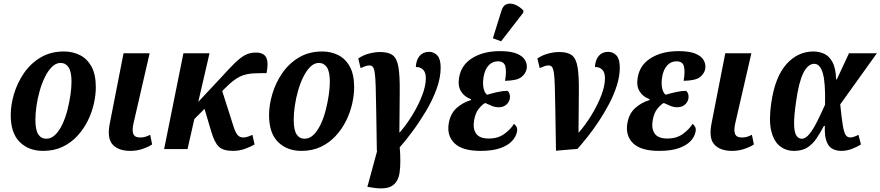

<svg xmlns="http://www.w3.org/2000/svg" viewBox="-20 -834 4925 1074"><path d="M221 10Q140 10 90 -40Q40 -90 40 -190Q40 -247 58.5 -309Q77 -371 114 -425Q151 -479 207 -512.5Q263 -546 338 -546Q387 -546 427.5 -525.5Q468 -505 492 -461Q516 -417 516 -346Q516 -303 505 -254Q494 -205 471 -158.5Q448 -112 412.5 -73.5Q377 -35 329.5 -12.5Q282 10 221 10ZM239 -58Q267 -58 289.5 -80.5Q312 -103 329 -139Q346 -175 357 -218Q368 -261 374 -302.5Q380 -344 380 -377Q380 -433 363.5 -457.5Q347 -482 319 -482Q293 -482 271 -460.5Q249 -439 231.5 -403.5Q214 -368 202 -325.5Q190 -283 184 -241Q178 -199 178 -164Q178 -107 194 -82.5Q210 -58 239 -58Z M709 10Q642 10 609.5 -26Q577 -62 595 -148L671 -536H817L727 -145Q718 -106 725.5 -85.5Q733 -65 764 -65Q778 -65 790 -68Q802 -71 820 -80L831 -26Q810 -12 777.5 -1Q745 10 709 10Z M898 0 1006 -536H1152L1089 -264L1219 -403Q1260 -448 1290.5 -478.5Q1321 -509 1348.5 -524.5Q1376 -540 1411 -540Q1455 -540 1469 -512.5Q1483 -485 1471 -425Q1430 -425 1399.5 -423.5Q1369 -422 1343.5 -414Q1318 -406 1291 -386.5Q1264 -367 1228 -330L1223 -325L1288 -121Q1297 -94 1308.5 -79.5Q1320 -65 1342 -65Q1353 -65 1366.5 -69.5Q1380 -74 1392 -80L1404 -26Q1388 -16 1354.5 -3Q1321 10 1283 10Q1229 10 1204.5 -13Q1180 -36 1162 -97L1124 -225L1067 -168L1029 0Z M1666 10Q1585 10 1535 -40Q1485 -90 1485 -190Q1485 -247 1503.5 -309Q1522 -371 1559 -425Q1596 -479 1652 -512.5Q1708 -546 1783 -546Q1832 -546 1872.5 -525.5Q1913 -505 1937 -461Q1961 -417 1961 -346Q1961 -303 1950 -254Q1939 -205 1916 -158.5Q1893 -112 1857.5 -73.5Q1822 -35 1774.5 -12.5Q1727 10 1666 10ZM1684 -58Q1712 -58 1734.5 -80.5Q1757 -103 1774 -139Q1791 -175 1802 -218Q1813 -261 1819 -302.5Q1825 -344 1825 -377Q1825 -433 1808.5 -457.5Q1792 -482 1764 -482Q1738 -482 1716 -460.5Q1694 -439 1676.5 -403.5Q1659 -368 1647 -325.5Q1635 -283 1629 -241Q1623 -199 1623 -164Q1623 -107 1639 -82.5Q1655 -58 1684 -58Z M2060 215 2035 211 2090 9H2088Q2086 -124 2084.5 -212Q2083 -300 2081.5 -351.5Q2080 -403 2076 -428Q2072 -453 2065 -460.5Q2058 -468 2046 -468Q2036 -468 2024 -464Q2012 -460 1997 -453L1984 -507Q2012 -526 2045 -534.5Q2078 -543 2106 -543Q2154 -543 2177.5 -524.5Q2201 -506 2209 -457.5Q2217 -409 2216 -320.5Q2215 -232 2214 -93H2216Q2255 -138 2288 -192.5Q2321 -247 2341.5 -300.5Q2362 -354 2362 -396Q2362 -430 2346 -445Q2330 -460 2306 -459Q2308 -499 2327.5 -521.5Q2347 -544 2380 -544Q2408 -544 2426.5 -523.5Q2445 -503 2445 -456Q2445 -399 2422 -336Q2399 -273 2362.5 -212Q2326 -151 2287 -98.5Q2248 -46 2216 -10Q2223 75 2215.5 129.5Q2208 184 2172.5 206Q2137 228 2060 215Z M2668 10Q2566 10 2522.5 -32.5Q2479 -75 2490 -143Q2499 -198 2534 -229.5Q2569 -261 2614 -274L2615 -279Q2578 -292 2559 -322.5Q2540 -353 2548 -399Q2559 -470 2621.5 -509Q2684 -548 2777 -548Q2838 -548 2872 -533.5Q2906 -519 2918 -496Q2930 -473 2926 -449Q2921 -422 2896 -402.5Q2871 -383 2805 -382Q2814 -433 2807 -462Q2800 -491 2765 -491Q2734 -491 2713 -468Q2692 -445 2685 -404Q2679 -367 2685 -340Q2691 -313 2705 -304Q2731 -312 2762.5 -319Q2794 -326 2819 -326Q2836 -311 2832 -283Q2828 -262 2811.5 -248Q2795 -234 2769 -234Q2750 -234 2731.5 -241.5Q2713 -249 2694 -258Q2677 -249 2658 -225.5Q2639 -202 2632 -161Q2624 -115 2643 -87Q2662 -59 2715 -59Q2765 -59 2800.5 -84.5Q2836 -110 2855 -141Q2863 -136 2869 -125Q2875 -114 2872 -98Q2867 -70 2844.5 -45.5Q2822 -21 2779 -5.5Q2736 10 2668 10ZM2783 -603 2737 -620 2785 -774Q2794 -804 2815 -811Q2836 -818 2861 -808Q2886 -798 2908 -775L2907 -763Z M2986 -507Q3014 -526 3047 -534.5Q3080 -543 3108 -543Q3156 -543 3179.5 -524.5Q3203 -506 3211 -457.5Q3219 -409 3218 -320.5Q3217 -232 3216 -93H3218Q3257 -138 3290 -192.5Q3323 -247 3343.5 -300.5Q3364 -354 3364 -396Q3364 -430 3348 -445Q3332 -460 3308 -459Q3310 -499 3329.5 -521.5Q3349 -544 3382 -544Q3410 -544 3428.5 -523.5Q3447 -503 3447 -456Q3447 -409 3431 -357.5Q3415 -306 3388 -254.5Q3361 -203 3329.5 -155.5Q3298 -108 3266.5 -68.5Q3235 -29 3210 -1L3090 9Q3088 -124 3086.5 -212Q3085 -300 3083.5 -351.5Q3082 -403 3078 -428Q3074 -453 3067 -460.5Q3060 -468 3048 -468Q3038 -468 3026 -464Q3014 -460 2999 -453Z M3667 10Q3565 10 3521.5 -32.5Q3478 -75 3489 -143Q3498 -198 3533 -229.5Q3568 -261 3613 -274L3614 -279Q3577 -292 3558 -322.5Q3539 -353 3547 -399Q3558 -470 3620.5 -509Q3683 -548 3776 -548Q3837 -548 3871 -533.5Q3905 -519 3917 -496Q3929 -473 3925 -449Q3920 -422 3895 -402.5Q3870 -383 3804 -382Q3813 -433 3806 -462Q3799 -491 3764 -491Q3733 -491 3712 -468Q3691 -445 3684 -404Q3678 -367 3684 -340Q3690 -313 3704 -304Q3730 -312 3761.5 -319Q3793 -326 3818 -326Q3835 -311 3831 -283Q3827 -262 3810.5 -248Q3794 -234 3768 -234Q3749 -234 3730.5 -241.5Q3712 -249 3693 -258Q3676 -249 3657 -225.5Q3638 -202 3631 -161Q3623 -115 3642 -87Q3661 -59 3714 -59Q3764 -59 3799.5 -84.5Q3835 -110 3854 -141Q3862 -136 3868 -125Q3874 -114 3871 -98Q3866 -70 3843.5 -45.5Q3821 -21 3778 -5.5Q3735 10 3667 10Z M4075 10Q4008 10 3975.5 -26Q3943 -62 3961 -148L4037 -536H4183L4093 -145Q4084 -106 4091.5 -85.5Q4099 -65 4130 -65Q4144 -65 4156 -68Q4168 -71 4186 -80L4197 -26Q4176 -12 4143.5 -1Q4111 10 4075 10Z M4422 10Q4376 10 4342 -17Q4308 -44 4294 -102.5Q4280 -161 4294 -257Q4315 -403 4378.5 -474.5Q4442 -546 4530 -546Q4561 -546 4589.5 -533.5Q4618 -521 4636.5 -487Q4655 -453 4657 -390H4661L4729 -536H4885L4680 -250Q4688 -172 4694.5 -132.5Q4701 -93 4710.5 -79Q4720 -65 4736 -65Q4746 -65 4758.5 -69.5Q4771 -74 4782 -80L4796 -26Q4774 -12 4745 -1Q4716 10 4686 10Q4658 10 4636.5 -1.5Q4615 -13 4603.5 -43Q4592 -73 4594 -130H4589Q4569 -92 4547.5 -60Q4526 -28 4496.5 -9Q4467 10 4422 10ZM4465 -58Q4487 -58 4509 -86Q4531 -114 4552.5 -157.5Q4574 -201 4595 -248Q4598 -373 4582.5 -425Q4567 -477 4535 -477Q4499 -477 4473.5 -425.5Q4448 -374 4433 -265Q4421 -184 4422 -139Q4423 -94 4434.5 -76Q4446 -58 4465 -58Z"/></svg>

Font: Noto Serif Condensed
Style: Bold Italic
Weight: 700
Width: 3
Italic angle: -12°
Designer: Monotype Design Team
Foundry: Monotype Imaging Inc.
Version: Version 2.014